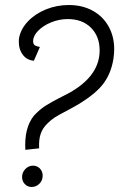

<svg xmlns="http://www.w3.org/2000/svg" viewBox="-20 -732 498 765"><path d="M115 -271Q138 -296 163.5 -312Q189 -328 227 -347Q377 -418 377 -531Q377 -587 342.5 -621.5Q308 -656 250 -656Q216 -656 184 -643Q152 -630 132 -609.5Q112 -589 112 -568Q112 -555 119.5 -551Q127 -547 139 -545L115 -490Q88 -492 71.5 -513Q55 -534 55 -564Q55 -575 56 -581Q63 -617 91.5 -647Q120 -677 163 -694.5Q206 -712 254 -712Q308 -712 349 -689.5Q390 -667 412.5 -627Q435 -587 435 -536Q435 -518 432 -498Q422 -435 387 -392.5Q352 -350 276 -307L252 -294Q212 -273 198 -264Q184 -255 169 -240Q150 -222 142 -198.5Q134 -175 136 -141L81 -135Q76 -222 115 -271ZM68 -27Q68 -45 81 -58.5Q94 -72 111 -72Q128 -72 139 -60.5Q150 -49 150 -32Q150 -13 137 0Q124 13 106 13Q90 13 79 1.5Q68 -10 68 -27Z"/></svg>

Font: Bellota
Style: Italic
Weight: 400
Italic angle: -7.5°
Designer: Kemie Guaida
Foundry: Kemie Guaida
Version: Version 4.001